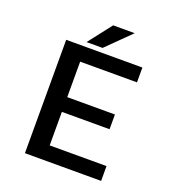

<svg xmlns="http://www.w3.org/2000/svg" viewBox="-153 -993 1017 1114"><g transform="rotate(20 355.0 -436.0)"><path d="M597.5 -608.5H246.5V-389.5H541V-298.5H246.5V-91.5H597.5V0H127V-700H597.5ZM242.5 -728 354.5 -872H487.5L341.5 -728Z"/></g></svg>

Font: League Mono Medium
Style: Regular
Weight: 500
Width: 6
Designer: Tyler Finck
Foundry: The League of Moveable Type / Tyler Finck
Version: Version 2.300;RELEASE